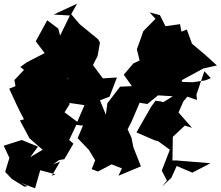

<svg xmlns="http://www.w3.org/2000/svg" viewBox="-82 -958 1196 1041"><path d="M560 -5 682 -56 641 -160 631 -211 610 -257 631 -298 675 -401 717 -394 775 -441 855 -436 803 -404 790 -408 761 -412 738 -380C711 -334 685 -287 658 -240L755 -198L776 -192L839 -146L795 -33L823 21L796 54L847 6L876 -58L961 -22L1059 -73L875 -88H853L855 -216L920 -277L959 -265L886 -348L912 -408L934 -434L986 -416L983 -445L1026 -572L1061 -534L1030 -522L962 -512L906 -514L903 -523L1021 -587L1094 -603C1051 -644 1005 -683 959 -721L931 -798L901 -786L908 -755L894 -827L815 -816L785 -876L729 -891L761 -856L695 -789C684 -756 672 -723 660 -691L675 -630L641 -614L589 -553L633 -491L569 -488L500 -398L492 -336L460 -414L512 -434L552 -538L476 -533L422 -605L447 -654L460 -727L450 -745L350 -827L304 -881L336 -938L209 -879L297 -874L244 -765L234 -803L174 -848L112 -734L160 -670L63 -620L28 -595L48 -579L-4 -524L2 -491L-32 -477C-6 -421 19 -364 48 -311L26 -305L78 -208L149 -146L82 -106L124 -163L36 -199L-62 -168L-31 -102L-54 -26L-18 12L50 54L68 51L25 31L108 63L136 -35L219 -13L199 -5L244 -82L206 -67L238 -90L267 -95L316 -179L293 -199L339 -296L268 -349L297 -396L246 -425C262 -473 280 -519 297 -566L257 -599L288 -533L228 -492L233 -455L171 -375L233 -346L280 -402L376 -388L330 -281L368 -277L339 -209L400 -145L437 -84L435 -91L415 -41L449 -28L523 -67L579 -45Z"/></svg>

Font: Hussar Lance
Style: ExBd
Weight: 700
Foundry: Cannot Into Space Fonts, PlusOne Fonts
Version: Version 2.270